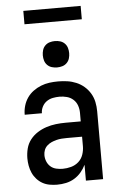

<svg xmlns="http://www.w3.org/2000/svg" viewBox="-61 -952 621 1001"><g transform="rotate(-5 250.0 -451.0)"><path d="M197 8Q178 8 158 4.5Q138 1 121 -8.5Q104 -18 90.5 -33Q77 -48 69 -66Q61 -84 57.5 -103.5Q54 -123 54 -142Q54 -168 60.5 -193.5Q67 -219 83 -239.5Q99 -260 121 -274Q143 -288 167.5 -296Q192 -304 217.5 -307Q243 -310 269 -310H348V-355Q348 -375 341.5 -393.5Q335 -412 320.5 -425Q306 -438 287 -443Q268 -448 249 -448Q231 -448 213.5 -444.5Q196 -441 181.5 -431Q167 -421 158.5 -404.5Q150 -388 150 -370H60V-371Q60 -394 66.5 -416.5Q73 -439 86 -458Q99 -477 118 -491Q137 -505 158.5 -513.5Q180 -522 202.5 -525Q225 -528 249 -528Q273 -528 297 -524.5Q321 -521 343.5 -511.5Q366 -502 384.5 -486Q403 -470 415.5 -449Q428 -428 433 -404Q438 -380 438 -355V0H348V-83Q338 -62 322.5 -44Q307 -26 287 -14Q267 -2 244 3Q221 8 197 8ZM233 -72Q255 -72 277 -78Q299 -84 316 -99Q333 -114 340.5 -136Q348 -158 348 -180V-230H269Q255 -230 241 -229Q227 -228 213.5 -224.5Q200 -221 187.5 -215.5Q175 -210 164.5 -200.5Q154 -191 149 -178Q144 -165 144 -151Q144 -134 150.5 -118Q157 -102 169.5 -91Q182 -80 199 -76Q216 -72 233 -72ZM250 -601Q236 -601 222.5 -605Q209 -609 199 -619Q189 -629 185 -642.5Q181 -656 181 -670Q181 -684 185 -697.5Q189 -711 199 -721Q209 -731 222.5 -735Q236 -739 250 -739Q264 -739 277.5 -735Q291 -731 301 -721Q311 -711 315 -697.5Q319 -684 319 -670Q319 -656 315 -642.5Q311 -629 301 -619Q291 -609 277.5 -605Q264 -601 250 -601ZM100 -840V-910H400V-840Z"/></g></svg>

Font: Iosevka Curly Medium
Style: Regular
Weight: 500
Monospace: yes
Designer: Belleve Invis
Foundry: Belleve Invis
Version: Version 22.1.2; ttfautohint (v1.8.4)